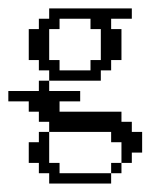

<svg xmlns="http://www.w3.org/2000/svg" viewBox="-68 -288 381 454"><path d="M194.8 121.6V97.2H219.2V121.6ZM48.3 146V121.6H23.9V97.2H0V48.3H23.9V23.9H48.3V97.2H72.8V121.6H194.8V146ZM219.2 97.2V48.3H194.8V23.9H48.3V0H23.9V-23.9H0V-48.3H-48.3V-72.8H23.9V-97.2H48.3V-72.8H121.6V-48.3H72.8V-23.9H219.2V0H243.7V23.9H268.1V72.8H243.7V97.2ZM146 -121.6V-146H170.4V-219.2H146V-243.7H72.8V-219.2H48.3V-146H72.8V-121.6ZM48.3 -97.2V-121.6H23.9V-146H0V-219.2H23.9V-243.7H48.3V-268.1H243.7V-243.7H194.8V-219.2H219.2V-146H194.8V-121.6H170.4V-97.2Z"/></svg>

Font: FS Mondwest Regular
Style: Regular
Weight: 400
Designer: NZWStudios2024
Foundry: https://fontstruct.com
Version: Version 1.0